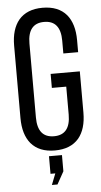

<svg xmlns="http://www.w3.org/2000/svg" viewBox="-59 -744 502 957"><g transform="rotate(-5 191.5 -265.0)"><path d="M311 -659Q349 -613 349 -531V-471H275V-535Q275 -636 193 -636Q111 -636 111 -535V-165Q111 -64 193 -64Q275 -64 275 -165V-305H203V-375H349V-169Q349 -87 311 -41Q270 7 191 7Q113 7 72 -41Q34 -87 34 -169V-531Q34 -613 72 -659Q113 -707 191 -707Q270 -707 311 -659ZM183 121H159V33H224V114L189 177H161Z"/></g></svg>

Font: Adderley Regular
Style: Regular
Weight: 400
Designer: gorohovskiy
Version: Version 1.003 November 13, 2017